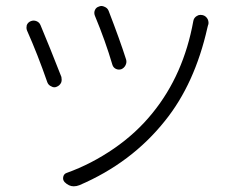

<svg xmlns="http://www.w3.org/2000/svg" viewBox="-20 -579 802 655"><path d="M303.7 -525.4Q299.8 -535.2 303.7 -544.4Q307.6 -553.7 317.4 -556.6Q321.3 -558.6 326.2 -558.6Q331.1 -558.6 336.9 -555.7Q346.7 -551.8 350.6 -542Q388.7 -443.4 410.2 -376Q413.1 -366.2 408.2 -356.4Q403.3 -346.7 393.6 -342.8Q383.8 -339.8 375 -344.2Q366.2 -348.6 363.3 -358.4Q339.8 -438.5 303.7 -525.4ZM639.6 -507.8Q641.6 -518.6 651.4 -524.4Q657.2 -528.3 664.1 -528.3Q668 -528.3 671.9 -527.3Q682.6 -524.4 688.5 -513.7Q691.4 -507.8 691.4 -501Q691.4 -496.1 689.5 -492.2Q687.5 -486.3 687.5 -484.4Q644.5 -293 543 -167Q428.7 -23.4 251 52.7Q241.2 56.6 231.4 56.6Q214.8 56.6 200.2 42Q193.4 34.2 195.8 23.9Q198.2 13.7 208 10.7Q292 -19.5 368.7 -72.3Q445.3 -125 501 -194.3Q606.4 -324.2 639.6 -507.8ZM72.3 -474.6Q70.3 -479.5 70.3 -484.4Q70.3 -488.3 71.3 -493.2Q75.2 -502.9 85 -506.8Q89.8 -508.8 94.7 -508.8Q99.6 -508.8 104.5 -506.8Q114.3 -502.9 118.2 -493.2Q149.4 -418.9 189.5 -316.4Q190.4 -311.5 190.4 -306.6Q190.4 -301.8 188.5 -296.9Q183.6 -287.1 173.8 -283.2Q169.9 -281.2 165 -281.2Q160.2 -281.2 155.3 -284.2Q145.5 -288.1 141.6 -297.9Q108.4 -393.6 72.3 -474.6Z"/></svg>

Font: Gen Jyuu Gothic P Light
Style: Regular
Weight: 200
Designer: [Source Han Sans]
Ryoko NISHIZUKA  (kana & ideographs); Paul D. Hunt (Latin, Greek & Cyrillic); Wenlong ZHANG  (bopomofo
Version: Version 1.002.20150607